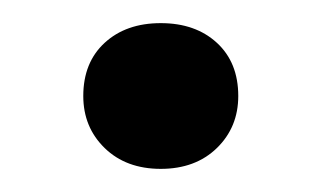

<svg xmlns="http://www.w3.org/2000/svg" viewBox="-20 -134 278 166"><path d="M52 -51Q52 -80 70.5 -97Q89 -114 119 -114Q149 -114 167.5 -97Q186 -80 186 -51Q186 -24 167.5 -6Q149 12 119 12Q89 12 70.5 -6Q52 -24 52 -51Z"/></svg>

Font: PT Sans Caption
Style: Regular
Weight: 400
Designer: A.Korolkova, O.Umpeleva, V.Yefimov
Foundry: ParaType Ltd
Version: Version 2.004W OFL